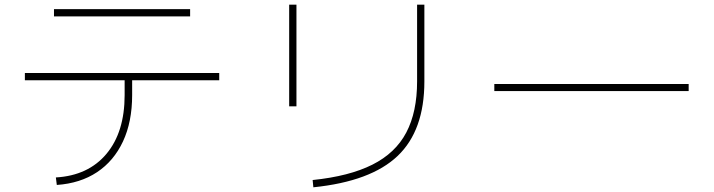

<svg xmlns="http://www.w3.org/2000/svg" viewBox="-20 -753 3040 818"><path d="M790 -714V-683H210V-714ZM222 35 218 3Q356 -5 433.5 -97.5Q511 -190 511 -348V-411H86V-442H914V-411H543V-348Q543 -234 504 -150.5Q465 -67 393.5 -19.5Q322 28 222 35Z M1243 -300H1212V-733H1243ZM1315 45 1312 14Q1468 -2 1566.5 -51.5Q1665 -101 1711 -188.5Q1757 -276 1757 -406V-733H1788V-406Q1788 -197 1674 -88.5Q1560 20 1315 45Z M2914 -395V-365H2086V-395Z"/></svg>

Font: Murecho ExtraLight
Style: Regular
Weight: 200
Designer: Neil Summerour
Foundry: Positype
Version: Version 1.010; ttfautohint (v1.8.3)